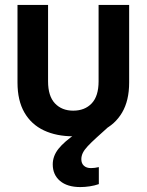

<svg xmlns="http://www.w3.org/2000/svg" viewBox="-20 -541 595 779"><path d="M277 12Q209 12 158 -12Q107 -36 79 -84.5Q51 -133 51 -206V-521H175V-211Q175 -151 203 -121.5Q231 -92 277 -92Q324 -92 352 -121.5Q380 -151 380 -211V-521H504V-206Q504 -133 475.5 -84.5Q447 -36 396 -12Q345 12 277 12ZM306 218Q253 218 223.5 193Q194 168 194 126Q194 92 217.5 62.5Q241 33 290 0L329 -23L364 -27L454 -57L372 17Q350 37 336 52Q322 67 316 79.5Q310 92 310 105Q310 122 320.5 131.5Q331 141 349 141Q357 141 364.5 140Q372 139 381 137V206Q364 212 344 215Q324 218 306 218Z"/></svg>

Font: TikTok Sans 24pt SemiBold
Style: Regular
Weight: 600
Version: Version 4.000